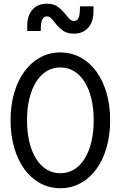

<svg xmlns="http://www.w3.org/2000/svg" viewBox="-20 -988 640 1018"><path d="M300 10Q358.2 10 406.8 -16.5Q455.4 -43 490.3 -90.5Q525.2 -138 544.6 -204.5Q564 -271 564 -350Q564 -430 544.6 -496Q525.2 -562 490.3 -609.5Q455.4 -657 406.8 -683.5Q358.2 -710 300 -710Q241.8 -710 193.2 -683.5Q144.6 -657 109.7 -609.5Q74.8 -562 55.4 -496Q36 -430 36 -350Q36 -271 55.4 -204.5Q74.8 -138 109.7 -90.5Q144.6 -43 193.2 -16.5Q241.8 10 300 10ZM300.1 -69.6Q259.8 -69.6 227.1 -89.5Q194.4 -109.4 171.4 -146.2Q148.4 -183 135.8 -234.8Q123.2 -286.6 123.2 -350.2Q123.2 -413.8 135.8 -465.4Q148.4 -517 171.4 -553.8Q194.4 -590.6 227 -610.5Q259.7 -630.4 299.9 -630.4Q340.2 -630.4 372.9 -610.5Q405.6 -590.6 428.6 -553.8Q451.6 -517 464.2 -465.4Q476.8 -413.8 476.8 -350.2Q476.8 -286.6 464.2 -234.8Q451.6 -183 428.6 -146.2Q405.6 -109.4 373 -89.5Q340.3 -69.6 300.1 -69.6ZM124.4 -823.6H196L196.6 -844.6Q197.6 -873 205.5 -887.1Q213.4 -901.2 228 -901.2Q243.6 -901.2 255.3 -886.8Q267 -872.4 281.3 -855.4Q295.6 -838.4 316.2 -824Q336.8 -809.6 371 -809.6Q420 -809.6 447.8 -841.1Q475.6 -872.6 475.6 -926.8V-954.4H404L403.4 -933.4Q402.4 -904.6 395.2 -890.7Q388 -876.8 372.8 -876.8Q356.6 -876.8 344.9 -891.2Q333.2 -905.6 318.7 -922.6Q304.2 -939.6 283.7 -954Q263.2 -968.4 229 -968.4Q180 -968.4 152.2 -936.9Q124.4 -905.4 124.4 -851.2Z"/></svg>

Font: CommitMonoV142 ExtLt
Style: Regular
Weight: 200
Monospace: yes
Designer: Eigil Nikolajsen
Foundry: Eigil Nikolajsen
Version: Version 1.142